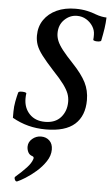

<svg xmlns="http://www.w3.org/2000/svg" viewBox="-64 -717 622 1077"><g transform="rotate(5 247.0 -179.0)"><path d="M209 13Q157 13 110.5 1Q64 -11 20 -36V-71Q20 -99 25.5 -128Q31 -157 37 -179Q39 -185 50.5 -186Q62 -187 73 -185Q84 -183 83 -178Q82 -173 81.5 -165.5Q81 -158 81 -150Q81 -97 113.5 -63Q146 -29 201 -29Q259 -29 290 -64.5Q321 -100 321 -152Q321 -177 312.5 -199Q304 -221 283 -249.5Q262 -278 222 -320Q179 -367 155.5 -398Q132 -429 123 -454Q114 -479 114 -507Q114 -558 140 -596Q166 -634 211.5 -655Q257 -676 317 -676Q353 -676 382.5 -669.5Q412 -663 431 -655Q450 -648 466.5 -645Q483 -642 494 -642Q493 -611 488.5 -580.5Q484 -550 476 -511Q475 -506 463.5 -504.5Q452 -503 441.5 -505Q431 -507 431 -512Q432 -519 432 -526Q432 -533 432 -540Q432 -565 418 -587Q404 -609 381 -623Q358 -637 329 -637Q289 -637 258.5 -607.5Q228 -578 228 -531Q228 -509 237 -487Q246 -465 268 -437Q290 -409 328 -369Q380 -314 402.5 -269.5Q425 -225 425 -171Q425 -82 372 -34.5Q319 13 209 13ZM76 317Q67 321 61.5 309Q56 297 62 292Q99 260 123 234Q147 208 154 186Q159 173 148 169Q131 164 123.5 149.5Q116 135 116 118Q116 92 137.5 73.5Q159 55 187 55Q216 55 234.5 73Q253 91 253 123Q253 157 231.5 189.5Q210 222 179.5 248.5Q149 275 120 293Q91 311 76 317Z"/></g></svg>

Font: Junicode
Style: Bold Italic
Weight: 700
Italic angle: -11°
Designer: Peter S. Baker
Version: Version 2.100; ttfautohint (v1.8.4)